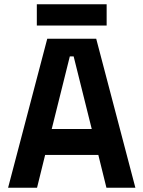

<svg xmlns="http://www.w3.org/2000/svg" viewBox="-20 -882 674 902"><path d="M18 0 202 -700H432L616 0H480L442 -154H192L154 0ZM223 -276H411L326 -617H308ZM153 -762V-862H481V-762Z"/></svg>

Font: Space Grotesk
Style: Bold
Weight: 700
Designer: Florian Karsten
Foundry: Florian Karsten
Version: Version 2.000